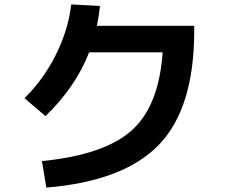

<svg xmlns="http://www.w3.org/2000/svg" viewBox="-20 -807 1040 870"><path d="M717 -570H384Q321 -410 186 -281L91 -362Q178 -448 233.5 -559.5Q289 -671 303 -787L433 -780Q429 -738 419 -690H860V-667Q860 -318 701 -152Q542 14 190 43L170 -77Q451 -105 575.5 -215Q700 -325 717 -570Z"/></svg>

Font: Mplus 1p Bold
Style: Bold
Weight: 700
Version: Version 1.061